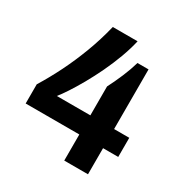

<svg xmlns="http://www.w3.org/2000/svg" viewBox="-162 -828 921 958"><g transform="rotate(30 298.5 -349.0)"><path d="M338.4 0V-150.4H29.3V-261Q67.7 -323.1 102.1 -392.2Q136.4 -461.2 165.5 -538.1Q194.6 -615 215 -698.4H357.8Q346.7 -649.8 327.2 -596.8Q307.6 -543.9 283 -492.2Q258.3 -440.5 232.6 -395Q206.8 -349.5 183.8 -314.5Q160.8 -279.4 145.1 -260.6H338.4V-427.1Q348.3 -445.9 358.7 -468.3Q369.1 -490.8 379.3 -514.6Q389.4 -538.4 397.5 -561.2Q405.6 -584 411.4 -604.3H475.2V-260.6H562.6V-150.4H475.2V0Z"/></g></svg>

Font: Archivo SemiBold
Style: Regular
Weight: 600
Designer: Hector Gatti
Foundry: Omnibus-Type
Version: Version 2.001